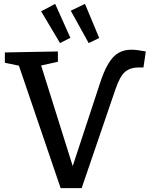

<svg xmlns="http://www.w3.org/2000/svg" viewBox="-20 -964 772 985"><path d="M291 1 77 -627 5 -642V-695L277 -700V-647L191 -628L353 -112L490 -528Q512 -598 536 -637.5Q560 -677 588.5 -693Q617 -709 653 -709Q669 -709 688 -706.5Q707 -704 728 -700L716 -618H691Q650 -618 623 -596.5Q596 -575 573 -508L399 1ZM288 -743 191 -906 263 -944 341 -770ZM435 -743 343 -909 416 -944 489 -769Z"/></svg>

Font: Bitter Medium
Style: Regular
Weight: 500
Designer: Sol Matas, and Bitter project Authors
Foundry: Sol Matas
Version: Version 2.001